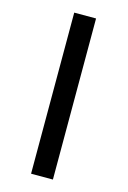

<svg xmlns="http://www.w3.org/2000/svg" viewBox="-110 -760 540 813"><g transform="rotate(15 159.5 -353.0)"><path d="M207 -706.1V0H111.3V-706.1Z"/></g></svg>

Font: Inter 18pt Black
Style: Regular
Weight: 900
Designer: Rasmus Andersson
Foundry: rsms
Version: Version 4.001;git-66647c0bb